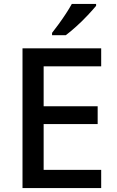

<svg xmlns="http://www.w3.org/2000/svg" viewBox="-20 -961 597 981"><path d="M497 0H95V-714H497V-622H203V-418H479V-327H203V-93H497ZM471 -931Q456 -913 429 -884Q402 -855 371 -827Q340 -799 316 -781H246V-793Q261 -812 280 -838Q299 -864 317 -891.5Q335 -919 347 -941H471Z"/></svg>

Font: Noto Sans Ethiopic Medium
Style: Regular
Weight: 500
Designer: Monotype Design Team
Foundry: Monotype Imaging Inc.
Version: Version 2.102; ttfautohint (v1.8.4.7-5d5b)